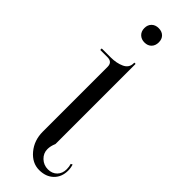

<svg xmlns="http://www.w3.org/2000/svg" viewBox="-271 -816 842 842"><g transform="rotate(45 150.0 -394.5)"><path d="M133.8 -799.8Q153.8 -799.8 166 -788.1Q178.2 -776.4 178.2 -755.9Q178.2 -735.8 166.3 -723.4Q154.3 -710.9 133.8 -710.9Q114.3 -710.9 101.6 -723.1Q88.9 -735.4 88.9 -755.9Q88.9 -775.4 101.1 -787.6Q113.3 -799.8 133.8 -799.8ZM95.2 -119.1V-521Q95.2 -550.8 64.9 -550.8H20V-560.1H75.2Q111.8 -560.1 138.4 -572.5Q165 -585 165 -612.8V-617.2H172.9V-532.2V-120.1Q163.6 -98.6 163.6 -79.6Q163.6 -54.2 182.6 -36.1Q201.7 -18.1 228 -18.1Q253.9 -18.1 270 -34.4Q286.1 -50.8 286.1 -77.1Q286.1 -92.8 281.7 -106L289.6 -109.9Q294.9 -93.8 294.9 -77.1Q294.9 -37.6 269.8 -13.2Q244.6 11.2 203.1 11.2Q159.2 11.2 127.2 -27.1Q95.2 -65.4 95.2 -119.1Z"/></g></svg>

Font: FoglihtenNo07calt
Style: Regular
Weight: 500
Designer: gluk (gluksza@wp.pl)
Foundry: gluk (gluksza@wp.pl)
Version: Version 0.844